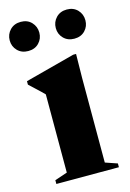

<svg xmlns="http://www.w3.org/2000/svg" viewBox="-117 -755 550 811"><g transform="rotate(-15 157.5 -350.0)"><path d="M248.5 -509 247 -404.5V-34.5L299.5 -16.5V0H26V-16.5L81 -35V-377Q74.5 -384 65.8 -392.2Q57 -400.5 45.2 -411.5Q33.5 -422.5 18.5 -436.5V-451.5L236 -509ZM57.5 -573Q28.5 -573 10.5 -591.5Q-7.5 -610 -7.5 -636.5Q-7.5 -663 10.5 -681.8Q28.5 -700.5 57.5 -700.5Q86.5 -700.5 104.2 -681.8Q122 -663 122 -636.5Q122 -610 104.2 -591.5Q86.5 -573 57.5 -573ZM259 -573Q230 -573 212 -591.5Q194 -610 194 -636.5Q194 -663 212 -681.8Q230 -700.5 259 -700.5Q288 -700.5 305.8 -681.8Q323.5 -663 323.5 -636.5Q323.5 -610 305.8 -591.5Q288 -573 259 -573Z"/></g></svg>

Font: Newsreader 60pt
Style: Bold
Weight: 700
Designer: Hugues Gentile
Foundry: Production Type
Version: Version 1.003